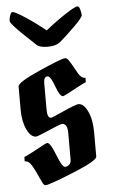

<svg xmlns="http://www.w3.org/2000/svg" viewBox="-56 -844 538 892"><g transform="rotate(-5 212.5 -397.5)"><path d="M96 -219Q71 -219 53 -257Q35 -295 35 -350V-458Q35 -477 140 -523.5Q245 -570 261 -570Q270 -570 277 -559.5Q284 -549 288 -542.5Q292 -536 300.5 -520.5Q309 -505 315 -495Q328 -471 348 -471V-451Q332 -444 306 -430Q242 -395 237 -395Q222 -395 204.5 -444Q187 -493 173 -493Q155 -493 155 -463V-340Q155 -300 173 -300Q177 -300 235 -326Q293 -352 305 -352Q329 -352 347.5 -313.5Q366 -275 366 -215V-102Q366 -83 251.5 -36.5Q137 10 120 10Q113 10 106.5 -2.5Q100 -15 88.5 -41Q77 -67 66 -85Q53 -109 33 -109V-129Q49 -136 76 -150Q139 -185 144 -185Q159 -185 181.5 -126Q204 -67 218 -67Q228 -67 237 -75Q246 -83 246 -97V-222Q246 -267 221 -267Q213 -267 158 -243Q103 -219 96 -219ZM243 -645Q223 -630 185.5 -630Q148 -630 133 -645Q121 -657 93 -683Q65 -709 51 -724Q20 -756 20 -764.5Q20 -773 23 -784Q29 -805 36 -805Q48 -805 94.5 -774.5Q141 -744 188 -706Q235 -744 281.5 -774.5Q328 -805 340 -805Q347 -805 351.5 -789Q356 -773 356 -762.5Q356 -752 315 -711.5Q274 -671 243 -645Z"/></g></svg>

Font: Pirata One
Style: Regular
Weight: 400
Designer: Rodrigo Fuenzalida, Nicolas Massi
Foundry: Rodrigo Fuenzalida, Nicolas Massi
Version: Version 1.001